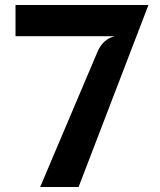

<svg xmlns="http://www.w3.org/2000/svg" viewBox="-20 -747 640 767"><path d="M140.5 0 367.5 -535.5Q385.5 -581 422.5 -597Q429.5 -600 437 -602.5H42V-727H573L294 0Z"/></svg>

Font: Spline Sans Mono SemiBold
Style: Regular
Weight: 600
Monospace: yes
Version: Version 1.004